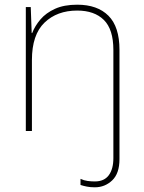

<svg xmlns="http://www.w3.org/2000/svg" viewBox="-20 -558 613 818"><path d="M384 240Q365 240 350 237Q335 234 323 230V204Q338 211 353.5 213Q369 215 384 215Q424 215 443.5 188.5Q463 162 463 116V-345Q463 -433 422.5 -473Q382 -513 309 -513Q223 -513 169.5 -461.5Q116 -410 116 -302V0H90V-528H111L115 -417H117Q129 -448 152.5 -475.5Q176 -503 214.5 -520.5Q253 -538 309 -538Q395 -538 442 -491Q489 -444 489 -346V120Q489 181 458 210.5Q427 240 384 240Z"/></svg>

Font: Noto Sans Syriac Western Thin
Style: Regular
Weight: 100
Designer: Patrick Giasson and the Monotype Design Team
Foundry: Monotype Imaging Inc.
Version: Version 3.000; ttfautohint (v1.8.4.7-5d5b)